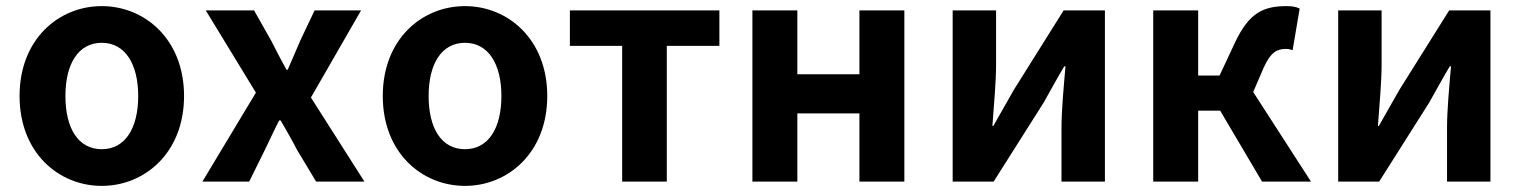

<svg xmlns="http://www.w3.org/2000/svg" viewBox="-20 -594 4974 628"><path d="M313 14C453 14 582 -94 582 -280C582 -466 453 -574 313 -574C172 -574 44 -466 44 -280C44 -94 172 14 313 14ZM313 -106C236 -106 194 -174 194 -280C194 -385 236 -454 313 -454C389 -454 432 -385 432 -280C432 -174 389 -106 313 -106Z M642 0H795L846 -103C862 -136 877 -169 893 -200H898C916 -169 935 -136 952 -103L1014 0H1172L997 -275L1161 -560H1009L962 -461C949 -429 934 -397 921 -366H917C900 -397 883 -429 867 -461L811 -560H653L817 -291Z M1501 14C1641 14 1770 -94 1770 -280C1770 -466 1641 -574 1501 -574C1360 -574 1232 -466 1232 -280C1232 -94 1360 14 1501 14ZM1501 -106C1424 -106 1382 -174 1382 -280C1382 -385 1424 -454 1501 -454C1577 -454 1620 -385 1620 -280C1620 -174 1577 -106 1501 -106Z M2015 0H2161V-444H2333V-560H1844V-444H2015Z M2441 0H2588V-223H2791V0H2938V-560H2791V-351H2588V-560H2441Z M3096 0H3230L3394 -259C3412 -291 3441 -344 3461 -377H3465C3459 -307 3452 -233 3452 -176V0H3594V-560H3459L3296 -300C3278 -268 3248 -216 3229 -182H3226C3231 -252 3238 -327 3238 -383V-560H3096Z M3752 0H3899V-232H3971L4108 0H4268L4079 -293L4113 -372C4137 -426 4159 -434 4187 -434C4195 -434 4201 -432 4208 -430L4231 -566C4219 -572 4204 -574 4189 -574C4113 -574 4066 -553 4020 -456L3969 -347H3899V-560H3752Z M4357 0H4491L4655 -259C4673 -291 4702 -344 4722 -377H4726C4720 -307 4713 -233 4713 -176V0H4855V-560H4720L4557 -300C4539 -268 4509 -216 4490 -182H4487C4492 -252 4499 -327 4499 -383V-560H4357Z"/></svg>

Font: Noto Sans Mono CJK SC
Style: Bold
Weight: 700
Designer: Ryoko NISHIZUKA 西塚涼子 (kana, bopomofo & ideographs); Paul D. Hunt (Latin, Greek & Cyrillic); Sandoll Communications 산돌커뮤니
Foundry: Adobe
Version: Version 2.004;hotconv 1.0.118;makeotfexe 2.5.65603